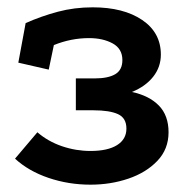

<svg xmlns="http://www.w3.org/2000/svg" viewBox="-20 -484 510 524"><path d="M227 20Q167 20 112.5 1.5Q58 -17 21 -51L82 -123Q111 -98 149 -85Q187 -72 227 -72Q274 -72 299.5 -88Q325 -104 325 -133Q325 -162 302 -172.5Q279 -183 235 -183H187V-270H238Q275 -270 294.5 -281.5Q314 -293 314 -320Q314 -351 287.5 -365.5Q261 -380 223 -380Q174 -380 127 -361L113 -294L30 -313L50 -421Q93 -440 138 -452Q183 -464 233 -464Q317 -464 368 -429.5Q419 -395 419 -335Q419 -301 398 -274.5Q377 -248 340 -233Q387 -223 413.5 -196Q440 -169 440 -123Q440 -77 409.5 -45Q379 -13 330.5 3.5Q282 20 227 20Z"/></svg>

Font: Podkova
Style: Bold
Weight: 700
Designer: Ilya Yudin
Foundry: Cyreal (www.cyreal.org)
Version: Version 2.102; ttfautohint (v1.8.1.43-b0c9)